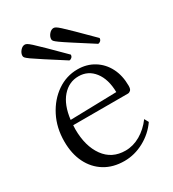

<svg xmlns="http://www.w3.org/2000/svg" viewBox="-170 -777 797 884"><g transform="rotate(-30 228.0 -335.0)"><path d="M231 12Q171 12 127 -15Q83 -42 59 -90.5Q35 -139 35 -204Q35 -277 65 -335.5Q95 -394 144.5 -428Q194 -462 253 -462Q302 -462 340 -438.5Q378 -415 399 -374Q420 -333 420 -279Q420 -261 413 -255Q406 -249 399 -249H108Q107 -239 107 -228Q107 -138 147 -82.5Q187 -27 259 -27Q300 -27 338 -49Q376 -71 405 -110L417 -88Q385 -42 335 -15Q285 12 231 12ZM241 -432Q190 -432 154.5 -391.5Q119 -351 110 -276L356 -282Q355 -351 323.5 -391.5Q292 -432 241 -432ZM242 -516Q178 -557 141.5 -580.5Q105 -604 89 -615.5Q73 -627 69 -632Q65 -637 65 -642Q65 -656 76 -669Q87 -682 100 -682Q105 -682 111.5 -678.5Q118 -675 132.5 -662Q147 -649 177.5 -619Q208 -589 261 -536Q261 -527 255 -521.5Q249 -516 242 -516ZM395 -516Q331 -557 294.5 -580.5Q258 -604 242 -615.5Q226 -627 222 -632Q218 -637 218 -642Q218 -656 229 -669Q240 -682 253 -682Q258 -682 264.5 -678.5Q271 -675 285.5 -662Q300 -649 330.5 -619Q361 -589 414 -536Q414 -527 408 -521.5Q402 -516 395 -516Z"/></g></svg>

Font: Petrona Light
Style: Regular
Weight: 300
Designer: Ringo R. Seeber
Foundry: Ringo R. Seeber
Version: Version 2.001; ttfautohint (v1.8.3)